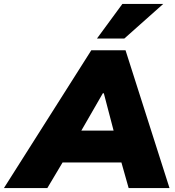

<svg xmlns="http://www.w3.org/2000/svg" viewBox="-94 -962 893 982"><path d="M0 0ZM-74 0 373 -705H548L773 0H564L527 -131H226L148 0ZM432 -485 322 -294H487L437 -485ZM402 -765 532 -942H741L542 -765Z"/></svg>

Font: Winston Black
Style: Italic
Weight: 900
Italic angle: -9°
Designer: Original fonts by Vernon Adams / Changes by Cristiano Sobral
Foundry: VOriginal fonts by Vernon Adams / Changes by Cristiano Sobral
Version: Version 2.503;July 17, 2020;FontCreator 13.0.0.2655 64-bit